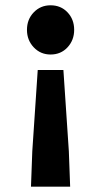

<svg xmlns="http://www.w3.org/2000/svg" viewBox="-20 -528 380 722"><path d="M96.5 173.9 101.4 41 121.9 -264.8H218.4L238.9 41L243.8 173.9ZM170.1 -323Q132.4 -323 106.9 -350Q81.4 -377 81.4 -415.7Q81.4 -455.2 106.9 -481.6Q132.4 -508.1 170.1 -508.1Q208.9 -508.1 233.9 -481.6Q258.9 -455.2 258.9 -415.7Q258.9 -377 233.9 -350Q208.9 -323 170.1 -323Z"/></svg>

Font: Source Sans 3 Variable
Style: Regular
Weight: 200
Designer: Paul D. Hunt
Foundry: Adobe Systems Incorporated
Version: Version 3.026